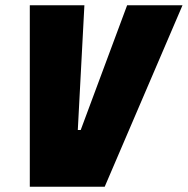

<svg xmlns="http://www.w3.org/2000/svg" viewBox="-20 -708 712 728"><path d="M93 0V-688H300L275 -215H286L462 -688H672L377 0Z"/></svg>

Font: Saira Semi Condensed Black
Style: Italic
Weight: 900
Width: 4
Italic angle: -12°
Designer: Hector Gatti with collaboration of the Omnibus-Type team
Foundry: Omnibus-Type
Version: Version 1.001; ttfautohint (v1.8)